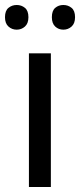

<svg xmlns="http://www.w3.org/2000/svg" viewBox="-31 -750 321 770"><path d="M173 0H85V-536H173ZM-11 -681Q-11 -707 3 -718.5Q17 -730 36 -730Q55 -730 69 -718.5Q83 -707 83 -681Q83 -656 69 -643.5Q55 -631 36 -631Q17 -631 3 -643.5Q-11 -656 -11 -681ZM177 -681Q177 -707 190.5 -718.5Q204 -730 223 -730Q242 -730 256 -718.5Q270 -707 270 -681Q270 -656 256 -643.5Q242 -631 223 -631Q204 -631 190.5 -643.5Q177 -656 177 -681Z"/></svg>

Font: Noto Sans Oriya
Style: Regular
Weight: 400
Designer: Amélie Bonet and Sol Matas
Foundry: Google LLC
Version: Version 2.006